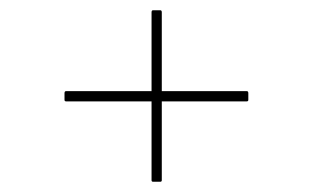

<svg xmlns="http://www.w3.org/2000/svg" viewBox="-20 -489 612 375"><path d="M279 -134Q276 -134 276 -137V-291H109Q106 -291 106 -294V-307Q106 -311 109 -311H276V-465Q276 -469 279 -469H293Q296 -469 296 -465V-311H462Q465 -311 465 -307V-294Q465 -291 462 -291H296V-137Q296 -134 293 -134Z"/></svg>

Font: Sofia Sans Semi Condensed Thin
Style: Regular
Weight: 250
Version: Version 4.100